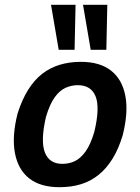

<svg xmlns="http://www.w3.org/2000/svg" viewBox="-20 -768 583 798"><path d="M227 10Q148 10 101.5 -26.5Q55 -63 42 -132Q29 -201 53 -296Q71 -353 96.5 -394Q122 -435 154.5 -460.5Q187 -486 227.5 -498.5Q268 -511 316 -511Q395 -511 441.5 -474.5Q488 -438 501 -369.5Q514 -301 490 -206Q473 -149 447.5 -108Q422 -67 389.5 -41Q357 -15 317 -2.5Q277 10 227 10ZM239 -87Q267 -87 290.5 -98Q314 -109 335 -137.5Q356 -166 372 -220Q396 -320 377.5 -367Q359 -414 303 -414Q278 -414 253.5 -403.5Q229 -393 208 -364.5Q187 -336 171 -282Q148 -182 166.5 -134.5Q185 -87 239 -87ZM357 -561 325 -748H426L422 -561ZM224 -561 192 -748H294L290 -561Z"/></svg>

Font: Nunito Sans 7pt Condensed
Style: Bold Italic
Weight: 700
Width: 3
Italic angle: -9°
Designer: Vernon Adams
Foundry: Vernon Adams
Version: Version 3.101;gftools[0.9.27]